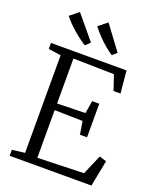

<svg xmlns="http://www.w3.org/2000/svg" viewBox="-175 -1086 969 1187"><g transform="rotate(20 309.0 -492.0)"><path d="M120 -49.5V-692L38 -703.5V-743H535L549 -596H503L469.5 -694.5L201.5 -700V-404L386.5 -408.5L400.5 -492H447V-271H400.5L386.5 -356.5L201.5 -360.5V-47L505.5 -56L561.5 -186.5L608 -172L574.5 0H36.5V-39.5ZM239 -801Q221.5 -811.5 200.8 -827Q180 -842.5 158.5 -861Q137 -879.5 117.5 -899.2Q98 -919 83.5 -938L141 -984L269.5 -829.5L240 -801ZM416 -801Q393.5 -815.5 367.2 -837.5Q341 -859.5 315.8 -886Q290.5 -912.5 271.5 -938L329 -984L446 -826L417 -801Z"/></g></svg>

Font: Merriweather 36pt Light
Style: Regular
Weight: 300
Designer: Eben Sorkin
Foundry: Eben Sorkin
Version: Version 2.100